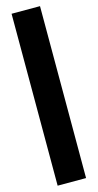

<svg xmlns="http://www.w3.org/2000/svg" viewBox="-153 -848 564 1109"><g transform="rotate(-15 129.0 -294.0)"><path d="M44 220V-808H214V220Z"/></g></svg>

Font: Encode Sans Cnd Black
Style: Regular
Weight: 900
Width: 3
Designer: Multiple Designers
Foundry: Impallari Type
Version: Version 3.002; ttfautohint (v1.8.3) -l 8 -r 50 -G 200 -x 14 